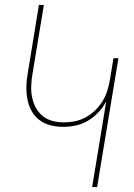

<svg xmlns="http://www.w3.org/2000/svg" viewBox="-20 -755 540 775"><path d="M352 0 409 -347Q397 -323 378 -302.5Q359 -282 335.5 -268Q312 -254 286 -248.5Q260 -243 234 -243Q208 -243 183 -249.5Q158 -256 138.5 -271Q119 -286 107 -308Q95 -330 90.5 -355Q86 -380 86.5 -406.5Q87 -433 92 -459L137 -735H157L111 -456Q107 -432 106 -408.5Q105 -385 109.5 -362.5Q114 -340 124.5 -320.5Q135 -301 152 -287Q169 -273 191.5 -267Q214 -261 238 -261Q260 -261 282.5 -265.5Q305 -270 326 -281.5Q347 -293 364.5 -310Q382 -327 394.5 -347.5Q407 -368 413.5 -390Q420 -412 424 -435L438 -520H458L372 0Z"/></svg>

Font: Iosevka Term Curly Thin
Style: Italic
Weight: 100
Italic angle: -9°
Designer: Belleve Invis
Foundry: Belleve Invis
Version: Version 32.3.0